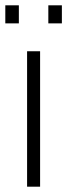

<svg xmlns="http://www.w3.org/2000/svg" viewBox="-44 -703 253 723"><path d="M58 0V-510H107V0ZM-24 -615V-683H27V-615ZM138 -615V-683H189V-615Z"/></svg>

Font: Saira ExtraCondensed Light
Style: Regular
Weight: 300
Width: 2
Designer: Hector Gatti with collaboration of the Omnibus-Type team
Foundry: Omnibus-Type
Version: Version 1.101